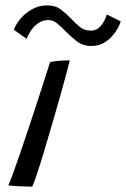

<svg xmlns="http://www.w3.org/2000/svg" viewBox="-20 -693 469 714"><path d="M100 1Q90.5 1 73.8 0.5Q57 0 40 -1Q23 -2 11 -3.5Q16 -14 27.2 -44.5Q38.5 -75 53.2 -118Q68 -161 84.2 -209.8Q100.5 -258.5 116.2 -306.8Q132 -355 145 -395.5Q158 -436 166 -461.5Q175.5 -464.5 188.5 -466Q201.5 -467.5 215.2 -468Q229 -468.5 239.5 -468.5Q235.5 -452 225.8 -415.5Q216 -379 202.5 -331Q189 -283 174 -231.8Q159 -180.5 144.8 -133Q130.5 -85.5 118.8 -50Q107 -14.5 100 1ZM31.5 -582.5Q39 -603 56.8 -624Q74.5 -645 100 -659Q125.5 -673 156 -673Q186 -673 206.5 -657.5Q227 -642 244.5 -623.5Q260 -606.5 277 -592.8Q294 -579 317 -579Q340 -579 355 -597Q370 -615 377.5 -639L429 -613.5Q426 -603 417.5 -587.5Q409 -572 395.5 -557Q382 -542 363 -532Q344 -522 319.5 -522Q288 -522 265 -540Q242 -558 222.5 -578Q207.5 -594 192.2 -606.2Q177 -618.5 160 -618.5Q140 -618.5 124 -608Q108 -597.5 96.8 -581.5Q85.5 -565.5 79 -548.5Z"/></svg>

Font: Grandstander Thin Light
Style: Italic
Weight: 300
Italic angle: -15°
Version: Version 1.200